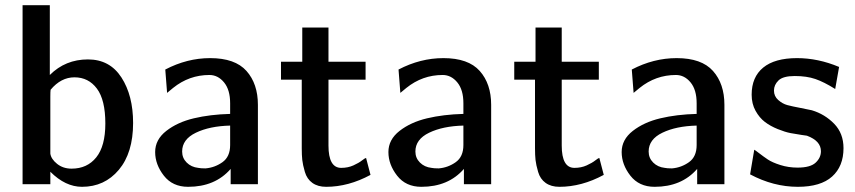

<svg xmlns="http://www.w3.org/2000/svg" viewBox="-20 -710 3297 740"><path d="M67 0V-690H172V-421Q232 -481 319 -481Q403 -481 448 -411.5Q493 -342 493 -236Q493 -121 438 -55.5Q383 10 296 10Q232 10 174 -48V0ZM174 -118Q177 -97 200 -78.5Q223 -60 256 -60Q316 -60 351 -103.5Q386 -147 386 -234Q386 -325 353.5 -368.5Q321 -412 267 -412Q215 -412 175 -364Q174 -356 174 -338V-158Z M867 -271V-312Q867 -364 843.5 -392.5Q820 -421 787 -421Q709 -421 647 -371L624 -352L617 -442Q701 -486 790 -486Q886 -486 930 -436.5Q974 -387 974 -306V0H869V-59Q809 10 705 10Q645 10 611.5 -33Q578 -76 578 -124Q578 -172 621 -205.5Q664 -239 727 -254Q790 -269 867 -271ZM682 -126Q682 -101 699.5 -83.5Q717 -66 744 -63Q753 -61 772 -61Q808 -64 837.5 -85Q867 -106 867 -151V-226Q788 -224 735 -198.5Q682 -173 682 -126Z M1063 -403V-472H1145V-604H1246V-472H1389V-403H1246V-149Q1246 -63 1295 -63Q1321 -63 1342 -72.5Q1363 -82 1375 -91.5Q1387 -101 1391 -101L1408 -36Q1323 10 1237 10Q1205 10 1184 -5Q1163 -20 1155 -47.5Q1147 -75 1145 -93.5Q1143 -112 1143 -138V-403Z M1766 -271V-312Q1766 -364 1742.5 -392.5Q1719 -421 1686 -421Q1608 -421 1546 -371L1523 -352L1516 -442Q1600 -486 1689 -486Q1785 -486 1829 -436.5Q1873 -387 1873 -306V0H1768V-59Q1708 10 1604 10Q1544 10 1510.5 -33Q1477 -76 1477 -124Q1477 -172 1520 -205.5Q1563 -239 1626 -254Q1689 -269 1766 -271ZM1581 -126Q1581 -101 1598.5 -83.5Q1616 -66 1643 -63Q1652 -61 1671 -61Q1707 -64 1736.5 -85Q1766 -106 1766 -151V-226Q1687 -224 1634 -198.5Q1581 -173 1581 -126Z M1962 -403V-472H2044V-604H2145V-472H2288V-403H2145V-149Q2145 -63 2194 -63Q2220 -63 2241 -72.5Q2262 -82 2274 -91.5Q2286 -101 2290 -101L2307 -36Q2222 10 2136 10Q2104 10 2083 -5Q2062 -20 2054 -47.5Q2046 -75 2044 -93.5Q2042 -112 2042 -138V-403Z M2665 -271V-312Q2665 -364 2641.5 -392.5Q2618 -421 2585 -421Q2507 -421 2445 -371L2422 -352L2415 -442Q2499 -486 2588 -486Q2684 -486 2728 -436.5Q2772 -387 2772 -306V0H2667V-59Q2607 10 2503 10Q2443 10 2409.5 -33Q2376 -76 2376 -124Q2376 -172 2419 -205.5Q2462 -239 2525 -254Q2588 -269 2665 -271ZM2480 -126Q2480 -101 2497.5 -83.5Q2515 -66 2542 -63Q2551 -61 2570 -61Q2606 -64 2635.5 -85Q2665 -106 2665 -151V-226Q2586 -224 2533 -198.5Q2480 -173 2480 -126Z M2871 -38 2887 -133Q2891 -131 2906.5 -119Q2922 -107 2939 -95.5Q2956 -84 2987.5 -74Q3019 -64 3054 -64Q3103 -64 3123.5 -83Q3144 -102 3144 -127Q3144 -167 3090 -187L3069 -190Q3048 -193 3027 -197Q3006 -201 2977.5 -212.5Q2949 -224 2928 -240Q2907 -256 2892 -283Q2877 -310 2877 -345Q2877 -413 2921.5 -449.5Q2966 -486 3052 -486Q3133 -486 3214 -452L3199 -367Q3156 -394 3122.5 -405.5Q3089 -417 3043 -417Q2998 -417 2980.5 -400Q2963 -383 2963 -361Q2963 -339 2979.5 -324.5Q2996 -310 3014.5 -305Q3033 -300 3065 -294Q3097 -288 3109 -285Q3159 -270 3195 -233Q3231 -196 3231 -139Q3231 -69 3187 -29.5Q3143 10 3055 10Q2961 10 2871 -38Z"/></svg>

Font: Coval
Style: Medium
Weight: 500
Foundry: Context Ltd
Version: Version 001.000